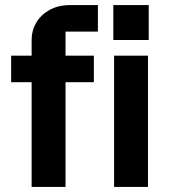

<svg xmlns="http://www.w3.org/2000/svg" viewBox="-20 -739 673 759"><path d="M239 0H105V-582Q105 -618 123 -649Q141 -680 175.5 -699.5Q210 -719 259 -719H367V-614H239ZM24 -414V-519H351V-414ZM565 -519V0H431V-519ZM428 -719H568V-581H428Z"/></svg>

Font: 42dot Sans ExtraBold
Style: Regular
Weight: 800
Designer: 42dot
Version: Version 1.000